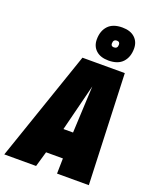

<svg xmlns="http://www.w3.org/2000/svg" viewBox="-213 -1050 925 1146"><g transform="rotate(20 249.5 -476.5)"><path d="M-42 0 199 -702H468L495 0H293L295 -97H188L160 0ZM238 -263H299L313 -561ZM350 -739Q299 -739 270.5 -765Q242 -791 242 -834Q242 -888 272 -920.5Q302 -953 362 -953Q413 -953 441.5 -927Q470 -901 470 -858Q470 -804 440 -771.5Q410 -739 350 -739ZM354 -824Q377 -824 377 -849Q377 -868 358 -868Q335 -868 335 -842Q335 -824 354 -824Z"/></g></svg>

Font: Georama Semi Condensed Black
Style: Italic
Weight: 900
Width: 4
Italic angle: -9°
Designer: Jean-Baptiste Levee
Foundry: Production Type
Version: Version 1.000